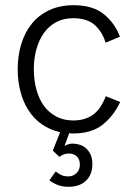

<svg xmlns="http://www.w3.org/2000/svg" viewBox="-20 -501 520 738"><path d="M194 158Q202 164 213 170.5Q224 177 244 177Q261 177 274 164.5Q287 152 287 132Q287 112 275.5 100.5Q264 89 245 89Q233 89 224 93Q215 97 208 102L183 78L211 7Q171 -2 140.5 -23.5Q110 -45 89.5 -77Q69 -109 58.5 -149.5Q48 -190 48 -235Q48 -286 61.5 -331Q75 -376 102 -409.5Q129 -443 169.5 -462Q210 -481 263 -481Q336 -481 378.5 -447Q421 -413 441 -360L386 -337Q373 -379 344 -405Q315 -431 261 -431Q224 -431 196 -416Q168 -401 149 -374.5Q130 -348 120 -312Q110 -276 110 -235Q110 -193 120 -156.5Q130 -120 149 -94Q168 -68 196.5 -53Q225 -38 261 -38Q289 -38 309.5 -45.5Q330 -53 344.5 -65.5Q359 -78 369 -95Q379 -112 387 -131L442 -109Q416 -54 373.5 -21Q331 12 261 12Q251 12 246 11L228 60Q233 57 241 54Q249 51 259 51Q272 51 285.5 55Q299 59 310 68.5Q321 78 328 93Q335 108 335 130Q335 170 310.5 193.5Q286 217 244 217Q217 217 198 208.5Q179 200 170 192Z"/></svg>

Font: Post Grotesk Light
Style: Light
Weight: 300
Version: Version 1.0